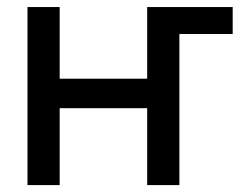

<svg xmlns="http://www.w3.org/2000/svg" viewBox="-20 -536 713 556"><path d="M462.4 -437.5V-515.6H653.8V-437.5ZM428.2 -308.1V-222.7H129.9V-308.1ZM152.8 -515.6V0H59.6V-515.6ZM499.5 -515.6V0H406.2V-515.6Z"/></svg>

Font: Inter Cardless Display
Style: Regular
Weight: 400
Designer: Rasmus Andersson
Foundry: rsms
Version: Version 4.001;git-9221beed3